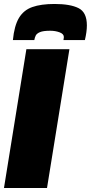

<svg xmlns="http://www.w3.org/2000/svg" viewBox="-22 -948 458 968"><path d="M-2 0 111 -700H328L215 0ZM253 -928Q332 -928 374 -907Q416 -886 416 -820Q416 -788 406 -746H298Q300 -756 300 -761Q300 -777 278.5 -785Q257 -793 231 -793Q196 -793 179.5 -786Q163 -779 158 -768.5Q153 -758 151 -746H43Q50 -818 73.5 -857.5Q97 -897 141 -912.5Q185 -928 253 -928Z"/></svg>

Font: Georama Black
Style: Italic
Weight: 900
Italic angle: -9°
Designer: Jean-Baptiste Levee
Foundry: Production Type
Version: Version 1.000